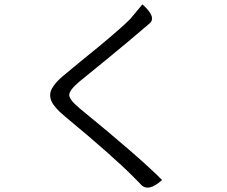

<svg xmlns="http://www.w3.org/2000/svg" viewBox="-20 -820 1040 879"><path d="M632 -800Q699 -741 664 -712Q572 -633 467 -547Q362 -462 343 -446Q297 -407 297 -385Q297 -363 347 -322Q620 -99 722 4Q659 61 625 25Q629 28 593 -8Q504 -99 275 -289Q228 -328 215 -358Q203 -388 218 -415Q234 -443 266 -470Q298 -497 348 -538Q399 -579 434 -608Q539 -695 577 -734L632 -800Z"/></svg>

Font: Swei Half Moon CJK TC
Style: DemiLight
Weight: 350
Version: Version 2.125